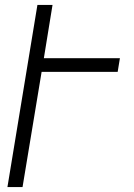

<svg xmlns="http://www.w3.org/2000/svg" viewBox="-20 -755 540 775"><path d="M10 0 131 -735H192L157 -520H464L455 -465H148L71 0Z"/></svg>

Font: Iosevka Term Curly Lt Obl
Style: Regular
Weight: 300
Italic angle: -9°
Designer: Belleve Invis
Foundry: Belleve Invis
Version: Version 32.3.0